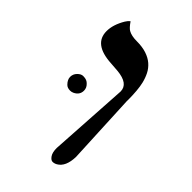

<svg xmlns="http://www.w3.org/2000/svg" viewBox="-193 -694 783 783"><g transform="rotate(45 199.0 -302.0)"><path d="M234.9 -38.6 256.3 -385.7Q256.3 -430.2 187.5 -436.5Q168 -438 147.5 -439.5Q41.5 -445.3 41.5 -519.5Q41.5 -557.1 66.9 -599.6Q74.2 -611.8 82.5 -617.2Q98.6 -593.8 109.4 -587.9Q127 -577.6 158.4 -577.6Q189.9 -577.6 213.6 -569.8Q237.3 -562 253.4 -548.1Q269.5 -534.2 279.1 -515.4Q288.6 -496.6 293.9 -474.6Q302.2 -439.9 302.2 -379.4H301.8L316.4 -68.8Q314.9 -10.7 282.2 7.8Q272.5 13.2 262.9 13.2Q253.4 13.2 244.1 0Q234.9 -13.2 234.9 -38.6ZM148.4 -282.7Q148.4 -257.8 123.5 -246.1Q116.2 -242.7 107.9 -242.7Q92.3 -242.7 83.5 -251.5Q68.4 -266.6 68.4 -282.7Q68.4 -298.8 80.1 -310.8Q91.8 -322.8 104 -322.8Q116.2 -322.8 123.5 -319.6Q130.9 -316.4 136.2 -310.5Q148.4 -298.8 148.4 -282.7Z"/></g></svg>

Font: Cardo-Italic
Style: Italic
Weight: 400
Italic angle: -12°
Designer: David J. Perry
Foundry: David J. Perry
Version: Version 0.991